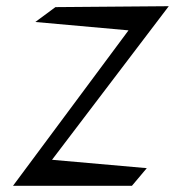

<svg xmlns="http://www.w3.org/2000/svg" viewBox="-20 -600 565 620"><path d="M22 0H406L454 -57L148 -84L525 -580L159 -577L94 -529L395 -502Z"/></svg>

Font: Stormblade
Style: Obl
Weight: 400
Designer: Mew Too
Foundry: Cannot Into Space Fonts
Version: Version 0.77